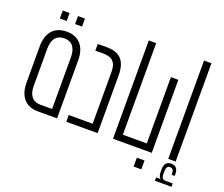

<svg xmlns="http://www.w3.org/2000/svg" viewBox="-138 -912 1502 1290"><g transform="rotate(20 613.0 -267.0)"><path d="M107 -694V-637H156V-694ZM216 -694V-637H266V-694ZM182 -570C88 -570 44 -507 44 -415V-155C44 -64 88 0 182 0H319V-415C319 -506 276 -570 182 -570ZM182 -48C122 -48 97 -90 97 -152V-418C97 -480 122 -522 182 -522C242 -522 266 -480 266 -418V-48Z M385 -48V0H609V-412C609 -530 552 -564 465 -564C451 -564 428 -564 405 -563V-515C416 -515 443 -516 455 -516C522 -516 556 -494 556 -415V-48Z M863 -44C863 -47 861 -48 858 -48H772V-703H719V0H858C861 0 863 -2 863 -5Z M857 -48C854 -48 852 -47 852 -44V-5C852 -2 854 0 857 0H996V-522H943V-48ZM913 65V128H968V65Z M1114 -703V0H1167V-703ZM1145 23C1111 23 1096 46 1096 79V101C1096 120 1101 135 1111 145H1080V169H1199V145H1145C1126 145 1118 130 1118 109C1118 89 1118 86 1118 86C1118 62 1127 48 1145 48C1164 48 1172 62 1172 84V93H1194V79C1194 46 1179 23 1145 23Z"/></g></svg>

Font: Modon Arabic
Style: Regular
Weight: 400
Designer: Ahmedzaza
Foundry: Ahmedzaza
Version: Version 2.010